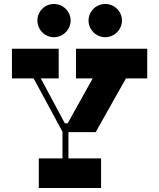

<svg xmlns="http://www.w3.org/2000/svg" viewBox="-20 -945 800 965"><path d="M251 -758C297 -758 335 -796 335 -842C335 -888 297 -925 251 -925C205 -925 168 -888 168 -842C168 -796 205 -758 251 -758ZM509 -758C555 -758 593 -796 593 -842C593 -888 555 -925 509 -925C463 -925 425 -888 425 -842C425 -796 463 -758 509 -758ZM461 -281 613 -551H720V-700H362V-551H446L320 -325H306L185 -551H275V-700H40V-551H149L294 -283V-149H175V0H488V-149H324V-281Z"/></svg>

Font: Space Cowgirl Bold
Style: Regular
Weight: 700
Designer: Valery Marier
Foundry: Valery Marier
Version: Version 1.000;hotconv 1.0.109;makeotfexe 2.5.65596